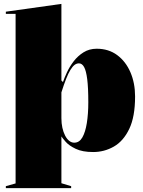

<svg xmlns="http://www.w3.org/2000/svg" viewBox="-20 -765 733 985"><path d="M10 200V190L60 176V-694H10V-705L295 -745V-352L303 -344Q310 -365 323.5 -394Q337 -423 358 -450.5Q379 -478 408.5 -496.5Q438 -515 476 -515Q537 -515 581 -482.5Q625 -450 649 -394.5Q673 -339 673 -270Q673 -166 643 -103.5Q613 -41 564 -13Q515 15 458 15Q403 15 368.5 -1.5Q334 -18 317 -37.5Q300 -57 295 -65V175L345 190V200ZM361 -33Q387 -33 402.5 -60Q418 -87 425.5 -134Q433 -181 433 -240Q433 -315 427.5 -358.5Q422 -402 411.5 -421Q401 -440 385 -440Q373 -440 362.5 -432Q352 -424 341 -406Q330 -388 319 -360Q308 -332 295 -291V-159Q295 -132 300 -109.5Q305 -87 314 -69.5Q323 -52 335 -42.5Q347 -33 361 -33Z"/></svg>

Font: Kalnia Thin
Style: Bold
Weight: 700
Version: Version 1.105